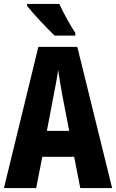

<svg xmlns="http://www.w3.org/2000/svg" viewBox="-20 -951 587 971"><path d="M280 -931H117V-921C143 -887 223 -802 256 -771H361V-784C341 -814 298 -890 280 -931ZM386 0H547L371 -714H174L0 0H163L194 -158H355ZM295 -470 330 -289H217L252 -472C260 -513 270 -564 274 -598C280 -560 285 -522 295 -470Z"/></svg>

Font: Noto Sans Sinhala UI ExtraCondensed ExtraBold
Style: Regular
Weight: 800
Width: 2
Designer: Jelle Bosma - Monotype Design Team
Foundry: Monotype Imaging Inc.
Version: Version 2.006